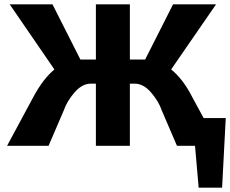

<svg xmlns="http://www.w3.org/2000/svg" viewBox="-20 -678 1071 893"><path d="M1030 -129 1013 195H904L887 0H803L733 -163Q718 -207 682.5 -248Q647 -289 606 -289H584V0H426V-289H403Q362 -289 326.5 -248Q291 -207 276 -163L206 0H13L133 -223Q179 -310 233 -355L25 -658H224L354 -401H355H426V-658H584V-401H654H655L785 -658H985L776 -355Q833 -309 876 -223L927 -129Z"/></svg>

Font: Ysabeau Ultrabold
Style: Regular
Weight: 800
Designer: Christian Thalmann (Catharsis Fonts)
Version: Version 0.003